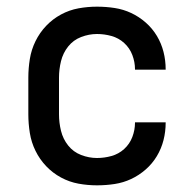

<svg xmlns="http://www.w3.org/2000/svg" viewBox="-20 -548 588 576"><path d="M271 8Q243 8 215.5 3Q188 -2 163 -15.5Q138 -29 118.5 -49.5Q99 -70 86.5 -95.5Q74 -121 69.5 -149Q65 -177 65 -205V-315Q65 -343 69.5 -371Q74 -399 86.5 -424.5Q99 -450 118.5 -470.5Q138 -491 163 -504.5Q188 -518 215.5 -523Q243 -528 271 -528Q298 -528 324 -524Q350 -520 373.5 -509Q397 -498 417 -480.5Q437 -463 450.5 -440.5Q464 -418 470.5 -392.5Q477 -367 477 -340V-339H385V-340Q385 -362 377 -383Q369 -404 352.5 -419Q336 -434 314.5 -440Q293 -446 271 -446Q247 -446 223.5 -437Q200 -428 184.5 -408.5Q169 -389 163 -364.5Q157 -340 157 -315V-205Q157 -180 163 -155.5Q169 -131 184.5 -111.5Q200 -92 223.5 -83Q247 -74 271 -74Q293 -74 314.5 -80Q336 -86 352.5 -101Q369 -116 377 -137Q385 -158 385 -180V-181H477V-180Q477 -153 470.5 -127.5Q464 -102 450.5 -79.5Q437 -57 417 -39.5Q397 -22 373.5 -11Q350 0 324 4Q298 8 271 8Z"/></svg>

Font: Iosevka Semi-Condensed Medium
Style: Regular
Weight: 500
Monospace: yes
Designer: Belleve Invis
Foundry: Belleve Invis
Version: Version 27.3.5